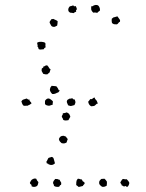

<svg xmlns="http://www.w3.org/2000/svg" viewBox="-20 -747 583 769"><path d="M370.1 -695.3Q366.2 -696.3 362.3 -696.8Q358.4 -697.3 353.5 -696.3Q348.6 -701.2 346.7 -705.1Q344.7 -709 345.2 -713.4Q345.7 -717.8 344.7 -721.7Q347.7 -720.7 350.6 -722.2Q353.5 -723.6 356.4 -725.6Q371.1 -730.5 376.5 -721.2Q381.8 -711.9 379.9 -704.1Q370.1 -698.2 370.1 -695.3ZM283.2 -722.7Q290 -710 286.6 -708Q283.2 -706.1 285.2 -700.2Q282.2 -699.2 279.3 -697.8Q276.4 -696.3 274.4 -694.3Q266.6 -696.3 265.1 -695.8Q263.7 -695.3 261.7 -696.3Q253.9 -699.2 253.4 -707Q252.9 -714.8 259.8 -721.7Q266.6 -722.7 270.5 -724.6Q274.4 -726.6 276.4 -721.7ZM210.9 -662.1Q210.9 -657.2 210.4 -653.8Q210 -650.4 209 -644.5Q204.1 -642.6 201.2 -640.6Q198.2 -638.7 193.4 -639.6Q186.5 -640.6 184.1 -646Q181.6 -651.4 178.7 -656.2Q178.7 -661.1 181.2 -663.6Q183.6 -666 185.5 -669.9Q195.3 -671.9 195.3 -670.9Q195.3 -669.9 196.3 -669.9Q210 -664.1 210.9 -662.1ZM450.2 -681.6 458 -670.9Q461.9 -666 460.9 -664.1Q460 -662.1 460.9 -660.2Q456.1 -658.2 454.1 -654.8Q452.1 -651.4 448.2 -649.4Q435.5 -649.4 433.6 -651.4Q431.6 -653.3 428.7 -654.3Q427.7 -661.1 427.2 -663.1Q426.8 -665 427.7 -671.9Q435.5 -678.7 437 -678.2Q438.5 -677.7 440.4 -678.7ZM160.2 -576.2Q163.1 -573.2 162.1 -567.9Q161.1 -562.5 163.1 -557.6Q157.2 -555.7 155.3 -549.8Q149.4 -549.8 145 -548.8Q140.6 -547.9 135.7 -549.8Q133.8 -551.8 133.3 -555.7Q132.8 -559.6 129.9 -560.5Q131.8 -565.4 129.9 -568.8Q127.9 -572.3 129.9 -577.1Q136.7 -580.1 145.5 -579.6Q154.3 -579.1 160.2 -576.2ZM153.3 -451.2Q150.4 -456.1 147.9 -460.4Q145.5 -464.8 147.5 -472.7Q149.4 -474.6 151.9 -475.6Q154.3 -476.6 154.3 -481.4Q158.2 -480.5 160.2 -482.9Q162.1 -485.4 168.9 -485.4Q174.8 -479.5 176.3 -475.6Q177.7 -471.7 182.6 -469.7Q180.7 -465.8 180.7 -463.9Q180.7 -461.9 178.7 -457Q170.9 -451.2 170.9 -450.7Q170.9 -450.2 169.9 -449.2Q163.1 -448.2 153.3 -451.2ZM219.7 -384.8Q213.9 -376 210.9 -376Q208 -376 206.1 -374Q200.2 -371.1 195.3 -370.6Q190.4 -370.1 188.5 -371.1Q176.8 -383.8 180.7 -392.6Q182.6 -399.4 184.6 -400.4Q186.5 -401.4 186.5 -403.3Q192.4 -402.3 197.8 -402.3Q203.1 -402.3 207 -400.4Q213.9 -390.6 214.4 -387.7Q214.8 -384.8 219.7 -384.8ZM97.7 -348.6Q97.7 -342.8 101.1 -340.3Q104.5 -337.9 106.4 -333Q97.7 -326.2 94.7 -325.7Q91.8 -325.2 89.8 -323.2Q85 -324.2 81.1 -323.2Q77.1 -322.3 72.3 -325.2Q66.4 -335.9 66.9 -337.4Q67.4 -338.9 65.4 -338.9Q67.4 -345.7 73.2 -348.1Q79.1 -350.6 86.9 -352.5Q88.9 -351.6 91.8 -349.1Q94.7 -346.7 97.7 -348.6ZM359.4 -356.4Q359.4 -351.6 362.8 -348.6Q366.2 -345.7 368.2 -341.8Q373 -331.1 370.6 -331.5Q368.2 -332 367.2 -331.1Q359.4 -322.3 354.5 -322.3Q349.6 -322.3 345.7 -321.3Q335.9 -325.2 333 -339.8Q335.9 -341.8 337.9 -345.2Q339.8 -348.6 342.8 -350.6Q347.7 -348.6 350.6 -352.1Q353.5 -355.5 359.4 -356.4ZM191.4 -341.8Q192.4 -337.9 191.4 -335.4Q190.4 -333 191.4 -328.1Q180.7 -324.2 178.2 -323.7Q175.8 -323.2 170.9 -324.2Q166 -325.2 164.6 -326.2Q163.1 -327.1 160.2 -330.1Q159.2 -342.8 162.1 -346.2Q165 -349.6 167 -350.6Q173.8 -354.5 180.2 -350.6Q186.5 -346.7 191.4 -341.8ZM279.3 -348.6Q283.2 -338.9 281.7 -334.5Q280.3 -330.1 278.3 -326.2Q263.7 -321.3 260.7 -322.8Q257.8 -324.2 252.9 -325.2Q247.1 -336.9 247.6 -340.8Q248 -344.7 251 -347.7Q259.8 -353.5 262.2 -352.1Q264.6 -350.6 266.6 -353.5Q271.5 -353.5 272.9 -350.6Q274.4 -347.7 279.3 -348.6ZM253.9 -265.6Q241.2 -263.7 239.7 -264.6Q238.3 -265.6 233.4 -266.6Q232.4 -271.5 230.5 -273.9Q228.5 -276.4 227.5 -280.3Q227.5 -283.2 230 -286.1Q232.4 -289.1 231.4 -293Q243.2 -294.9 244.6 -295.9Q246.1 -296.9 247.1 -296.9Q250 -295.9 252 -294.4Q253.9 -293 256.8 -291Q262.7 -280.3 261.2 -278.3Q259.8 -276.4 258.8 -274.4ZM251 -190.4Q251 -185.5 249 -184.1Q247.1 -182.6 248 -177.7Q239.3 -169.9 226.6 -173.8Q218.8 -180.7 217.8 -183.6Q216.8 -186.5 215.8 -190.4Q218.8 -197.3 222.7 -200.2Q226.6 -203.1 233.4 -203.1Q236.3 -203.1 238.8 -201.7Q241.2 -200.2 244.1 -200.2Q245.1 -197.3 247.1 -195.3Q249 -193.4 251 -190.4ZM168 -91.8Q165 -99.6 166 -100.1Q167 -100.6 168 -102.5Q172.9 -112.3 173.3 -113.3Q173.8 -114.3 175.8 -115.2Q184.6 -117.2 184.6 -118.2Q184.6 -119.1 186.5 -118.2Q193.4 -118.2 195.3 -110.4L200.2 -92.8Q193.4 -86.9 188.5 -86.4Q183.6 -85.9 180.7 -86.9Q172.9 -88.9 172.9 -90.8Q172.9 -92.8 168 -91.8ZM125 -31.2Q127.9 -23.4 133.8 -17.6Q132.8 -10.7 130.9 -5.9Q128.9 -1 121.1 1Q114.3 2.9 106.4 -1Q107.4 -6.8 104 -8.3Q100.6 -9.8 99.6 -14.6Q103.5 -23.4 106.4 -26.4Q108.4 -28.3 113.8 -30.8Q119.1 -33.2 125 -31.2ZM201.2 -30.3Q211.9 -30.3 213.9 -28.3Q215.8 -26.4 218.8 -27.3Q220.7 -21.5 223.6 -18.1Q226.6 -14.6 224.6 -6.8Q220.7 -5.9 219.7 -3.4Q218.8 -1 216.8 1Q202.1 2.9 196.3 -2.9Q194.3 -11.7 193.4 -11.7Q192.4 -11.7 192.4 -13.7Q192.4 -18.6 195.3 -22.9Q198.2 -27.3 201.2 -30.3ZM319.3 -13.7Q318.4 -9.8 315.9 -7.8Q313.5 -5.9 311.5 -2L294.9 2Q294.9 1 290.5 -2Q286.1 -4.9 285.2 -5.9Q285.2 -20.5 287.1 -24.4Q289.1 -28.3 292 -31.2Q296.9 -31.2 299.8 -29.8Q302.7 -28.3 307.6 -28.3Q311.5 -19.5 313.5 -19.5Q315.4 -19.5 316.4 -18.6ZM498 -14.6Q497.1 -5.9 491.2 1Q486.3 2 483.9 -1Q481.4 -3.9 478.5 0Q474.6 0 473.1 -2Q471.7 -3.9 467.8 -3.9Q466.8 -8.8 464.8 -10.7Q462.9 -12.7 461.9 -16.6Q468.8 -29.3 472.7 -30.3Q475.6 -30.3 479 -29.3Q482.4 -28.3 487.3 -29.3Q490.2 -26.4 493.2 -22.9Q496.1 -19.5 498 -14.6ZM398.4 -31.2Q403.3 -27.3 408.2 -19.5Q408.2 -14.6 408.2 -11.7Q408.2 -8.8 407.2 -2.9Q404.3 -1 399.4 0.5Q394.5 2 388.7 1Q381.8 -3.9 379.4 -7.3Q377 -10.7 377 -14.6Q377 -21.5 379.9 -24.4Q382.8 -27.3 385.7 -30.3Q393.6 -30.3 398.4 -31.2Z"/></svg>

Font: Codystar
Style: Light
Weight: 300
Version: Version 1.000